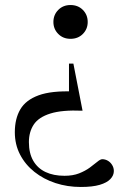

<svg xmlns="http://www.w3.org/2000/svg" viewBox="-20 -521 496 764"><path d="M301.5 223Q248 223 200.8 207.5Q153.5 192 117 163Q80.5 134 59.8 94Q39 54 39 5Q39 -48.5 60.8 -85.8Q82.5 -123 133.8 -141.8Q185 -160.5 273.5 -157L254.5 -97.5V-268H272L308.5 -80.5Q227 -84 180.2 -69.2Q133.5 -54.5 114.2 -25.2Q95 4 95 44.5Q95 88.5 112.2 118.5Q129.5 148.5 161.2 163.5Q193 178.5 236.5 178.5Q270 178.5 294.8 168.8Q319.5 159 337.5 145.8Q355.5 132.5 367.5 122.5Q379.5 112.5 387 112.5Q398.5 112.5 409 118.5Q419.5 124.5 426.2 135.5Q433 146.5 433 159.5Q433 177 419.2 191.5Q405.5 206 376.8 214.5Q348 223 301.5 223ZM260.5 -366.5Q231 -366.5 211.8 -386Q192.5 -405.5 192.5 -433.5Q192.5 -462 211.8 -481.5Q231 -501 260.5 -501Q290.5 -501 309.8 -481.5Q329 -462 329 -433.5Q329 -405.5 309.8 -386Q290.5 -366.5 260.5 -366.5Z"/></svg>

Font: Newsreader 60pt
Style: Regular
Weight: 400
Designer: Hugues Gentile
Foundry: Production Type
Version: Version 1.003